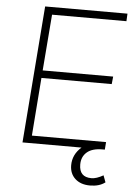

<svg xmlns="http://www.w3.org/2000/svg" viewBox="-60 -750 695 985"><g transform="rotate(5 288.0 -257.5)"><path d="M554 -666H171L148 -377H511L507 -338H145L122 -39H504L501 0H489Q436 0 409 23.5Q382 47 382 87Q382 152 445 152Q471 152 506 132L519 167Q489 190 441 190Q393 190 364.5 164Q336 138 336 95Q336 39 381 0H77L132 -705H556Z"/></g></svg>

Font: Iunito ExtraLight
Style: Italic
Weight: 200
Italic angle: -4.541°
Designer: Vernon Adams
Foundry: Vernon Adams
Version: Version 2.001;November 30, 2019;FontCreator 12.0.0.2547 64-b